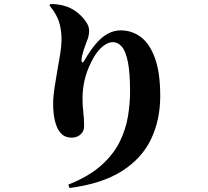

<svg xmlns="http://www.w3.org/2000/svg" viewBox="-20 -854 1040 961"><path d="M228 -826 231 -833Q249 -835 274 -831Q299 -827 317 -820Q346 -809 370.5 -788.5Q395 -768 410.5 -745Q426 -722 426 -702Q426 -680 420 -662Q414 -644 407 -627Q398 -603 393 -583Q388 -563 388 -555Q388 -542 392.5 -541.5Q397 -541 403 -552Q431 -601 459.5 -634.5Q488 -668 519 -685Q550 -702 584 -702Q640 -702 684.5 -669Q729 -636 755.5 -563.5Q782 -491 782 -373Q782 -254 736 -157.5Q690 -61 590 2.5Q490 66 328 87L322 70Q425 29 486.5 -26Q548 -81 579 -144Q610 -207 620.5 -272Q631 -337 631 -396Q631 -488 620.5 -542Q610 -596 590.5 -619.5Q571 -643 544 -643Q528 -643 509 -632Q490 -621 471.5 -599Q453 -577 436 -542Q413 -496 403 -451Q393 -406 393 -362Q393 -324 397 -292.5Q401 -261 401 -222Q401 -197 383 -181Q365 -165 339 -165Q311 -165 293.5 -179Q276 -193 265 -218Q258 -235 254 -253Q250 -271 248 -291.5Q246 -312 246 -335Q246 -369 252.5 -412.5Q259 -456 267 -501Q275 -546 281.5 -585.5Q288 -625 288 -652Q288 -689 282 -719Q276 -749 262.5 -775Q249 -801 228 -826Z"/></svg>

Font: Early Summer Mincho Heavy
Style: Regular
Weight: 900
Designer: GuiWonder
Version: Version 1.002